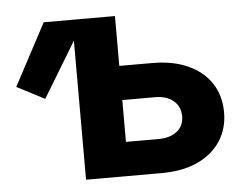

<svg xmlns="http://www.w3.org/2000/svg" viewBox="-44 -599 840 653"><g transform="rotate(-5 376.0 -273.0)"><path d="M110 -285.9 15.3 -335.1 127.5 -545.9H267.5ZM319.6 -375.7H482.4Q554.5 -375.7 605.8 -352Q657.1 -328.4 684.5 -286.2Q711.9 -243.9 711.9 -187.3Q711.9 -132.2 684.5 -89.9Q657.1 -47.6 605.8 -23.8Q554.5 0 482.4 0H224.3V-545.9H370.7V-116.4H482.4Q521.8 -116.4 545.3 -135.3Q568.7 -154.2 568.7 -186Q568.7 -219.6 545.3 -239.3Q521.8 -259.1 482.4 -259.1H319.6Z"/></g></svg>

Font: Atlassian Sans
Style: Regular
Weight: 400
Designer: Rasmus Andersson
Foundry: Modifications by Atlassian Pty Ltd, manufactured by rsms
Version: Version 4.001;git-9221beed3